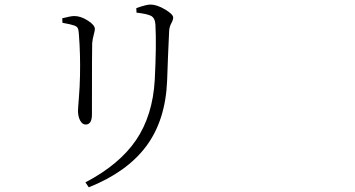

<svg xmlns="http://www.w3.org/2000/svg" viewBox="-20 -760 1540 833"><path d="M705.1 -410.2Q698.2 -238.3 614.7 -126Q531.2 -13.7 365.2 52.7L350.6 31.2Q498 -45.9 570.3 -152.3Q642.6 -258.8 651.4 -413.1Q659.2 -565.4 654.3 -653.3Q652.3 -682.6 634.8 -691.4Q617.2 -700.2 572.3 -705.1L571.3 -724.6Q614.3 -740.2 632.8 -740.2Q660.2 -740.2 695.8 -719.2Q731.4 -698.2 731.4 -683.6Q731.4 -673.8 723.1 -658.7Q714.8 -643.6 713.9 -626Q711.9 -595.7 709 -517.6Q706.1 -439.5 705.1 -410.2ZM301.8 -649.4Q289.1 -654.3 251 -661.1L250 -680.7Q287.1 -690.4 302.7 -690.4Q330.1 -690.4 360.8 -670.9Q391.6 -651.4 391.6 -633.8Q391.6 -627 386.7 -609.4Q381.8 -591.8 379.9 -572.3Q378.9 -561.5 378.9 -263.7Q378.9 -219.7 351.6 -219.7Q336.9 -219.7 327.6 -237.3Q318.4 -254.9 318.4 -279.3Q318.4 -289.1 322.3 -336.4Q326.2 -383.8 327.1 -431.6Q329.1 -525.4 322.3 -610.4Q321.3 -624 319.8 -630.9Q318.4 -637.7 314.5 -642.1Q310.5 -646.5 301.8 -649.4Z"/></svg>

Font: Bpmf Zihi Serif Light
Style: Light
Weight: 300
Foundry: But Ko
Version: Version 1.320